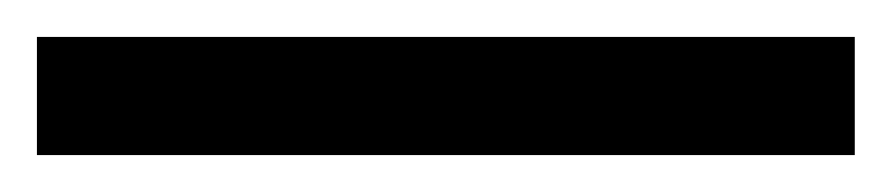

<svg xmlns="http://www.w3.org/2000/svg" viewBox="-24 -844 483 104"><path d="M439 -760V-824H-4V-760Z"/></svg>

Font: Noto Sans Arabic ExtCond
Style: Regular
Weight: 400
Width: 2
Designer: Monotype Design Team, Nadine Chahine, Nizar Qandah and Khaled Hosny
Foundry: Monotype Imaging Inc.
Version: Version 2.012